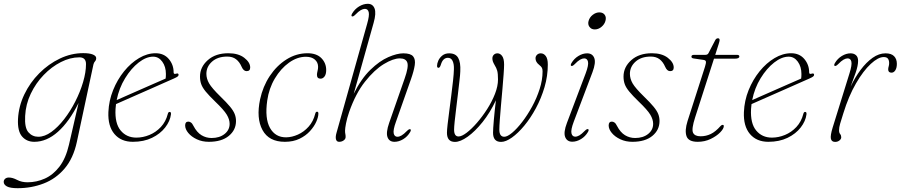

<svg xmlns="http://www.w3.org/2000/svg" viewBox="-58 -737 4729 1008"><path d="M345.5 8Q327 94 281.2 147.8Q235.5 201.5 171.5 226.2Q107.5 251 34.5 251Q-4.5 251 -21.5 241.8Q-38.5 232.5 -38.5 218Q-38.5 208 -31 201.5Q-23.5 195 -11.5 195Q8 195 31.8 207.5Q55.5 220 86.5 220Q134 220 177.5 200.5Q221 181 254.2 137.8Q287.5 94.5 304 23L354.5 -196.5Q305.5 -98 246.2 -45.2Q187 7.5 122 7.5Q82 7.5 57.8 -20.5Q33.5 -48.5 36.5 -112Q40 -179.5 69.8 -241.5Q99.5 -303.5 148 -352.2Q196.5 -401 256.2 -429.5Q316 -458 379 -458Q412 -458 429.5 -450.8Q447 -443.5 447 -432Q447 -421.5 441 -415.2Q435 -409 432.5 -398.5ZM74 -128Q70.5 -66 91.2 -42.5Q112 -19 143 -19Q176.5 -19 211.5 -44.2Q246.5 -69.5 279 -111.5Q311.5 -153.5 337.2 -204Q363 -254.5 378.2 -306Q393.5 -357.5 393.5 -400.5Q393.5 -436 358.5 -436Q310.5 -436 261.8 -411.2Q213 -386.5 171.5 -343.5Q130 -300.5 103.5 -245Q77 -189.5 74 -128Z M839.5 -136.5Q835 -101 809.2 -67.8Q783.5 -34.5 740.2 -13.5Q697 7.5 639.5 7.5Q577.5 7.5 542.8 -33.5Q508 -74.5 511 -148.5Q513.5 -208.5 535.8 -263.8Q558 -319 593.5 -362.8Q629 -406.5 672 -432Q715 -457.5 759 -457.5Q802.5 -457.5 828 -427.5Q853.5 -397.5 853.5 -357.5Q853.5 -346 866 -350Q879.5 -354.5 879.5 -344Q879.5 -339.5 874.8 -335.5Q870 -331.5 855.5 -325Q837 -317 805.2 -302.8Q773.5 -288.5 735.8 -272Q698 -255.5 661.2 -239.2Q624.5 -223 595 -210Q565.5 -197 551 -190.5Q549 -177.5 548.5 -164.5Q544.5 -89 575.5 -51.8Q606.5 -14.5 658 -14.5Q692.5 -14.5 726.5 -28.5Q760.5 -42.5 786.5 -70.2Q812.5 -98 823 -139Q825.5 -149.5 832.5 -149.5Q841 -149.5 839.5 -136.5ZM746 -439.5Q709.5 -439.5 670 -408.8Q630.5 -378 598.8 -326.2Q567 -274.5 554.5 -211.5Q573 -220 605.2 -234Q637.5 -248 675.2 -264.8Q713 -281.5 749 -297.2Q785 -313 811.5 -324.5Q813 -333 813 -348.5Q813 -387 794 -413.2Q775 -439.5 746 -439.5Z M1053 -12.5Q1094.5 -12.5 1121 -33.5Q1147.5 -54.5 1147.5 -87Q1147.5 -110 1132.5 -135Q1117.5 -160 1071.5 -204Q1039.5 -235 1022.2 -256Q1005 -277 998.5 -295Q992 -313 992 -335Q992 -385 1032.8 -421.2Q1073.5 -457.5 1141 -457.5Q1193.5 -457.5 1224.5 -433.5Q1255.5 -409.5 1255.5 -382.5Q1255.5 -363.5 1236.5 -363.5Q1220.5 -363.5 1210.5 -386.5Q1199.5 -412 1181.2 -426Q1163 -440 1135 -440Q1085 -440 1055.2 -413.5Q1025.5 -387 1025.5 -349.5Q1025.5 -324 1039.8 -299.2Q1054 -274.5 1099 -230.5Q1132 -198.5 1149.8 -177Q1167.5 -155.5 1174.2 -138.2Q1181 -121 1181 -101.5Q1181 -54.5 1143.2 -23.5Q1105.5 7.5 1038.5 7.5Q1003.5 7.5 975.2 -5.8Q947 -19 930.5 -39Q914 -59 914 -78.5Q914 -98.5 931 -98.5Q937.5 -98.5 944.5 -93.8Q951.5 -89 958 -75.5Q975.5 -42 999.8 -27.2Q1024 -12.5 1053 -12.5Z M1548 -439Q1502.5 -439 1459.2 -408Q1416 -377 1385 -325Q1354 -273 1345 -209.5Q1331.5 -115 1359.5 -65.2Q1387.5 -15.5 1444.5 -16Q1475 -16.5 1506.2 -30.5Q1537.5 -44.5 1562.2 -72Q1587 -99.5 1597 -140Q1599.5 -150.5 1606.5 -150.5Q1613.5 -150.5 1613.5 -141Q1613.5 -123 1602.5 -98Q1591.5 -73 1569.5 -48.8Q1547.5 -24.5 1514.5 -8.5Q1481.5 7.5 1437.5 7.5Q1353.5 7.5 1320 -54.5Q1286.5 -116.5 1307.5 -215.5Q1322 -283 1358.2 -337.8Q1394.5 -392.5 1446 -425Q1497.5 -457.5 1556.5 -457.5Q1604 -457.5 1629.2 -431.8Q1654.5 -406 1654.5 -369.5Q1654.5 -347 1645.8 -335.5Q1637 -324 1625 -324Q1606 -324 1606 -344Q1606 -352.5 1609 -364Q1612 -375.5 1612 -386Q1612 -409.5 1595 -424.2Q1578 -439 1548 -439Z M2095.5 -44Q2081.5 -20 2058.8 -6.2Q2036 7.5 2013 7.5Q1985.5 7.5 1976.5 -16.8Q1967.5 -41 1985 -91.5L2066.5 -325Q2088 -386 2080.5 -408.2Q2073 -430.5 2041 -430.5Q2006.5 -430.5 1957 -400.5Q1907.5 -370.5 1858.2 -308.2Q1809 -246 1775 -149Q1763.5 -115.5 1758.5 -89Q1753.5 -62.5 1753.5 -51Q1753.5 -40 1755 -34Q1756.5 -28 1756.5 -18Q1756.5 -7 1746.2 0.2Q1736 7.5 1722.5 7.5Q1709.5 7.5 1706 -5.2Q1702.5 -18 1708.5 -39L1869.5 -612Q1882 -655.5 1877.8 -673Q1873.5 -690.5 1857.5 -690.5Q1848 -690.5 1836 -683.8Q1824 -677 1807.5 -660Q1796 -648.5 1790 -651Q1784 -653.5 1790.5 -665.5Q1804.5 -689.5 1827.2 -703.2Q1850 -717 1873 -717Q1899 -717 1908.5 -692.5Q1918 -668 1903.5 -617L1799 -244.5Q1838.5 -324 1886.5 -370.5Q1934.5 -417 1980.5 -437Q2026.5 -457 2059.5 -457Q2097.5 -457 2110.8 -441.2Q2124 -425.5 2119.5 -395.2Q2115 -365 2099.5 -321L2020.5 -97Q2005 -54 2009 -36.5Q2013 -19 2028.5 -19Q2038.5 -19 2050.2 -25.8Q2062 -32.5 2078.5 -49.5Q2090 -61 2096 -58.5Q2102 -56 2095.5 -44Z M2288.5 -40Q2288.5 -54 2292 -84.8Q2295.5 -115.5 2300.8 -155Q2306 -194.5 2311.2 -236Q2316.5 -277.5 2320.5 -313.8Q2324.5 -350 2325 -373Q2326 -400.5 2318.2 -417Q2310.5 -433.5 2293.5 -433.5Q2281 -433.5 2271.8 -425.2Q2262.5 -417 2256.5 -397.5Q2251.5 -381 2244 -381Q2236.5 -381 2236.5 -391.5Q2236.5 -403.5 2243.2 -418.8Q2250 -434 2264.2 -445.5Q2278.5 -457 2300 -457Q2334 -457 2347.5 -433.2Q2361 -409.5 2358.5 -362Q2358 -345 2354.2 -313Q2350.5 -281 2346 -242.5Q2341.5 -204 2336.8 -166.5Q2332 -129 2329 -99.2Q2326 -69.5 2326 -56.5Q2326 -20.5 2349.5 -20.5Q2366 -20.5 2392 -40.2Q2418 -60 2446.2 -92.5Q2474.5 -125 2499.8 -164.5Q2525 -204 2540.8 -244.5Q2556.5 -285 2556.5 -320Q2556.5 -350.5 2552.5 -365.2Q2548.5 -380 2538.5 -396Q2532 -407 2529.5 -414.8Q2527 -422.5 2527 -430.5Q2527 -442 2534.5 -449.5Q2542 -457 2553.5 -457Q2568 -457 2578.2 -443Q2588.5 -429 2588.5 -398Q2588.5 -381 2586 -346.8Q2583.5 -312.5 2579.8 -269.8Q2576 -227 2572.2 -184.5Q2568.5 -142 2566 -107.8Q2563.5 -73.5 2563.5 -56.5Q2563.5 -19 2589.5 -19Q2605.5 -19 2630.8 -40Q2656 -61 2683.5 -96.8Q2711 -132.5 2735.5 -177.2Q2760 -222 2775.2 -269.8Q2790.5 -317.5 2790.5 -362Q2790.5 -374 2787.2 -380.8Q2784 -387.5 2772 -397Q2753.5 -411.5 2753.5 -431Q2753.5 -441.5 2761.2 -449.2Q2769 -457 2781 -457Q2796.5 -457 2807.2 -443Q2818 -429 2818 -398Q2818 -338 2800.8 -279.5Q2783.5 -221 2755.5 -169Q2727.5 -117 2694.5 -77.2Q2661.5 -37.5 2629.5 -14.8Q2597.5 8 2572.5 8Q2530.5 8 2530.5 -40Q2530.5 -59 2534.5 -105.5Q2538.5 -152 2545.5 -210.5Q2515 -145.5 2475.5 -96.2Q2436 -47 2397.5 -19.5Q2359 8 2330.5 8Q2288.5 8 2288.5 -40Z M3064.5 -582.5Q3046.5 -582.5 3036.8 -595.8Q3027 -609 3032 -627Q3037.5 -646.5 3054 -659.2Q3070.5 -672 3088.5 -672Q3107.5 -672 3116.8 -659.2Q3126 -646.5 3120.5 -627Q3115.5 -609 3099.5 -595.8Q3083.5 -582.5 3064.5 -582.5ZM2954 -97.5Q2938 -55 2942.2 -37.2Q2946.5 -19.5 2962 -19.5Q2972 -19.5 2983.8 -26.2Q2995.5 -33 3012 -50Q3023.5 -61.5 3029.5 -59Q3035.5 -56.5 3029 -44.5Q3015 -20.5 2992.2 -6.8Q2969.5 7 2946.5 7Q2919 7 2909.2 -17.5Q2899.5 -42 2918.5 -92L3017 -352.5Q3033 -395.5 3029 -413Q3025 -430.5 3009 -430.5Q2999.5 -430.5 2987.5 -423.8Q2975.5 -417 2959 -400Q2947.5 -388.5 2941.5 -391Q2935.5 -393.5 2942 -405.5Q2956 -429.5 2978.8 -443.2Q3001.5 -457 3024.5 -457Q3052 -457 3061.8 -432.8Q3071.5 -408.5 3052.5 -358Z M3276.5 -12.5Q3318 -12.5 3344.5 -33.5Q3371 -54.5 3371 -87Q3371 -110 3356 -135Q3341 -160 3295 -204Q3263 -235 3245.8 -256Q3228.5 -277 3222 -295Q3215.5 -313 3215.5 -335Q3215.5 -385 3256.2 -421.2Q3297 -457.5 3364.5 -457.5Q3417 -457.5 3448 -433.5Q3479 -409.5 3479 -382.5Q3479 -363.5 3460 -363.5Q3444 -363.5 3434 -386.5Q3423 -412 3404.8 -426Q3386.5 -440 3358.5 -440Q3308.5 -440 3278.8 -413.5Q3249 -387 3249 -349.5Q3249 -324 3263.2 -299.2Q3277.5 -274.5 3322.5 -230.5Q3355.5 -198.5 3373.2 -177Q3391 -155.5 3397.8 -138.2Q3404.5 -121 3404.5 -101.5Q3404.5 -54.5 3366.8 -23.5Q3329 7.5 3262 7.5Q3227 7.5 3198.8 -5.8Q3170.5 -19 3154 -39Q3137.5 -59 3137.5 -78.5Q3137.5 -98.5 3154.5 -98.5Q3161 -98.5 3168 -93.8Q3175 -89 3181.5 -75.5Q3199 -42 3223.2 -27.2Q3247.5 -12.5 3276.5 -12.5Z M3635.5 -422.5 3584 -430Q3572 -431.5 3572 -439.5Q3572 -449 3585.5 -449H3644.5Q3656.5 -449 3661 -457L3697.5 -527Q3702.5 -536 3711.5 -536Q3720 -536 3720 -526.5Q3720 -521.5 3715 -505.5L3697 -449H3811.5Q3823.5 -449 3823.5 -440.5Q3823.5 -429 3800 -429H3690.5L3591.5 -121Q3571.5 -59 3580.5 -40.2Q3589.5 -21.5 3620 -21.5Q3648.5 -21.5 3673.5 -33.5Q3698.5 -45.5 3724.5 -75Q3730.5 -81.5 3735.5 -81.5Q3742 -81.5 3742 -75Q3742 -61.5 3723 -42Q3704 -22.5 3673 -7.5Q3642 7.5 3605 7.5Q3556.5 7.5 3546.2 -22Q3536 -51.5 3551.5 -101L3643 -386Q3649.5 -406.5 3648 -413.8Q3646.5 -421 3635.5 -422.5Z M4176 -136.5Q4171.5 -101 4145.8 -67.8Q4120 -34.5 4076.8 -13.5Q4033.5 7.5 3976 7.5Q3914 7.5 3879.2 -33.5Q3844.5 -74.5 3847.5 -148.5Q3850 -208.5 3872.2 -263.8Q3894.5 -319 3930 -362.8Q3965.5 -406.5 4008.5 -432Q4051.5 -457.5 4095.5 -457.5Q4139 -457.5 4164.5 -427.5Q4190 -397.5 4190 -357.5Q4190 -346 4202.5 -350Q4216 -354.5 4216 -344Q4216 -339.5 4211.2 -335.5Q4206.5 -331.5 4192 -325Q4173.5 -317 4141.8 -302.8Q4110 -288.5 4072.2 -272Q4034.5 -255.5 3997.8 -239.2Q3961 -223 3931.5 -210Q3902 -197 3887.5 -190.5Q3885.5 -177.5 3885 -164.5Q3881 -89 3912 -51.8Q3943 -14.5 3994.5 -14.5Q4029 -14.5 4063 -28.5Q4097 -42.5 4123 -70.2Q4149 -98 4159.5 -139Q4162 -149.5 4169 -149.5Q4177.5 -149.5 4176 -136.5ZM4082.5 -439.5Q4046 -439.5 4006.5 -408.8Q3967 -378 3935.2 -326.2Q3903.5 -274.5 3891 -211.5Q3909.5 -220 3941.8 -234Q3974 -248 4011.8 -264.8Q4049.5 -281.5 4085.5 -297.2Q4121.5 -313 4148 -324.5Q4149.5 -333 4149.5 -348.5Q4149.5 -387 4130.5 -413.2Q4111.5 -439.5 4082.5 -439.5Z M4324.5 -391Q4318.5 -393.5 4325 -405.5Q4339 -429.5 4361.8 -443.2Q4384.5 -457 4407.5 -457Q4425 -457 4436 -447.2Q4447 -437.5 4447 -417.5Q4447 -392.5 4434.2 -355.2Q4421.5 -318 4407.5 -281.5Q4430.5 -330.5 4460.2 -370.2Q4490 -410 4523.2 -433.5Q4556.5 -457 4591 -457Q4621.5 -457 4636 -442Q4650.5 -427 4650.5 -402Q4650.5 -380.5 4642.5 -368Q4634.5 -355.5 4622.5 -355.5Q4605 -355.5 4605 -372.5Q4605 -380.5 4607.5 -388.2Q4610 -396 4610 -406Q4610 -420 4603.8 -428.8Q4597.5 -437.5 4581.5 -437.5Q4552.5 -437.5 4513.5 -401.5Q4474.5 -365.5 4436 -299.2Q4397.5 -233 4369.5 -142Q4358.5 -107.5 4352.8 -87.8Q4347 -68 4347 -53Q4347 -40 4352.8 -33.2Q4358.5 -26.5 4358.5 -16.5Q4358.5 -7 4349 0.5Q4339.5 8 4326.5 8Q4308 8 4304.2 -8.5Q4300.5 -25 4313.5 -67.5L4402 -352.5Q4415.5 -395.5 4411.8 -413Q4408 -430.5 4392 -430.5Q4382.5 -430.5 4370.5 -423.8Q4358.5 -417 4342 -400Q4330.5 -388.5 4324.5 -391Z"/></svg>

Font: Fraunces 9pt Thin
Style: Italic
Weight: 100
Italic angle: -16°
Version: Version 1.000;[b76b70a41]